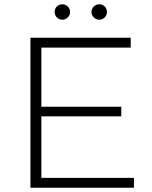

<svg xmlns="http://www.w3.org/2000/svg" viewBox="-20 -876 709 896"><path d="M605 -46V0H122V-700H590V-654H173V-378H546V-333H173V-46ZM235 -820Q235 -836 245.5 -846Q256 -856 271 -856Q286 -856 296.5 -845.5Q307 -835 307 -820Q307 -805 296 -794.5Q285 -784 271 -784Q256 -784 245.5 -794.5Q235 -805 235 -820ZM407 -820Q407 -835 417.5 -845.5Q428 -856 443 -856Q458 -856 468.5 -846Q479 -836 479 -820Q479 -805 468.5 -794.5Q458 -784 443 -784Q429 -784 418 -794.5Q407 -805 407 -820Z"/></svg>

Font: Idrija Light
Style: Regular
Weight: 300
Designer: Julieta Ulanovsky
Foundry: Julieta Ulanovsky
Version: Version 7.200